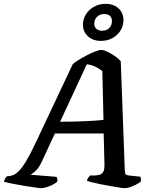

<svg xmlns="http://www.w3.org/2000/svg" viewBox="-57 -980 801 1000"><path d="M158 0Q151 0 126.5 -3.5Q102 -7 70 -12Q38 -17 9 -23Q-20 -29 -37 -34Q-34 -43 -29.5 -51Q-25 -59 -21 -62L-8 -63Q1 -64 13.5 -69Q26 -74 42.5 -90.5Q59 -107 80.5 -143Q102 -179 131 -241L322 -646Q332 -655 352 -667.5Q372 -680 395 -692Q418 -704 438.5 -712Q459 -720 469 -720Q482 -720 501.5 -711Q521 -702 540.5 -688.5Q560 -675 572 -661L593 -91Q594 -77 597.5 -72.5Q601 -68 614 -66L673 -60Q676 -57 677 -50.5Q678 -44 676 -34Q666 -26 650.5 -18Q635 -10 620 -5Q605 0 592 0Q585 0 565.5 -3Q546 -6 520.5 -10.5Q495 -15 469.5 -20Q444 -25 424 -30Q404 -35 396 -38Q398 -48 402.5 -54.5Q407 -61 412 -66H438Q453 -67 464 -70.5Q475 -74 481.5 -86.5Q488 -99 487 -126L483 -285H229L163 -143Q146 -105 127 -88.5Q108 -72 101 -70L237 -59Q240 -55 241.5 -48Q243 -41 241 -34Q233 -26 217.5 -18Q202 -10 185.5 -5Q169 0 158 0ZM256 -346Q308 -346 352 -347.5Q396 -349 429.5 -351Q463 -353 482 -356L476 -610Q458 -624 437.5 -633.5Q417 -643 395 -645ZM469 -767Q428 -767 401.5 -790.5Q375 -814 375 -851Q375 -881 391 -906Q407 -931 433.5 -945.5Q460 -960 492 -960Q534 -960 560 -936.5Q586 -913 586 -875Q586 -845 570.5 -820.5Q555 -796 528.5 -781.5Q502 -767 469 -767ZM475 -820Q499 -820 512.5 -834.5Q526 -849 526 -870Q526 -888 515.5 -897.5Q505 -907 486 -907Q463 -907 448.5 -892.5Q434 -878 434 -856Q434 -839 445.5 -829.5Q457 -820 475 -820Z"/></svg>

Font: Texturina Medium 12pt SemiBold
Style: Italic
Weight: 600
Italic angle: -11°
Version: Version 1.002